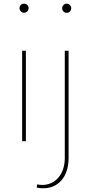

<svg xmlns="http://www.w3.org/2000/svg" viewBox="-20 -762 490 1036"><path d="M109.4 -693.4Q99.1 -693.4 92.3 -700.7Q85.4 -708 85.4 -718.3Q85.4 -728 92.3 -735.1Q99.1 -742.2 109.4 -742.2Q119.6 -742.2 127 -735.1Q134.3 -728 134.3 -717.8Q134.3 -707.5 127 -700.4Q119.6 -693.4 109.4 -693.4ZM119.6 0H99.6V-488.3H119.6ZM339.8 -692.9Q329.6 -692.9 322.5 -700Q315.4 -707 315.4 -717.3Q315.4 -727.5 322.5 -734.9Q329.6 -742.2 339.8 -742.2Q350.1 -742.2 357.2 -734.9Q364.3 -727.5 364.3 -717.3Q364.3 -707 357.2 -700Q350.1 -692.9 339.8 -692.9ZM178.2 250.5 180.2 232.9Q187 234.4 194.1 235.1Q201.2 235.8 207.5 235.8Q261.2 235.8 295.4 195.6Q329.6 155.3 329.6 89.4V-488.3H350.1V89.4Q350.1 165.5 312.5 209.7Q274.9 253.9 213.4 253.9Q205.1 253.9 196.3 253.2Q187.5 252.4 178.2 250.5Z"/></svg>

Font: Kumbh Sans Thin
Style: Regular
Weight: 250
Version: Version 1.004